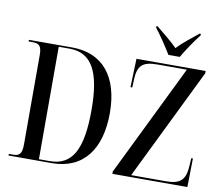

<svg xmlns="http://www.w3.org/2000/svg" viewBox="-95 -1049 1362 1167"><g transform="rotate(10 586.0 -465.5)"><path d="M880 -771H950C976 -816 1020 -882 1052 -921V-931H1044C1005 -899 951 -858 915 -819C878 -857 823 -899 785 -931H778V-921C809 -882 853 -816 880 -771ZM29 0H295C493 0 591 -141 591 -360C591 -588 483 -714 296 -714H29V-704H54C94 -704 110 -690 110 -635V-82C110 -26 95 -10 56 -10H29ZM670 0H1133L1136 -177H1126L1123 -128C1118 -42 1087 -12 999 -12H784L1120 -700V-714H693L687 -538H698L700 -586C703 -672 731 -702 825 -702H1006L670 -14ZM281 -10H215V-704H282C419 -704 478 -596 478 -360C478 -113 419 -10 281 -10Z"/></g></svg>

Font: Noto Serif Display Condensed Medium
Style: Regular
Weight: 500
Width: 3
Designer: Monotype Design Team
Foundry: Monotype Imaging Inc.
Version: Version 2.009